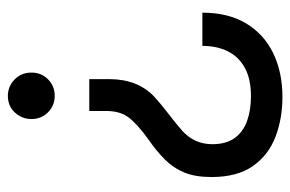

<svg xmlns="http://www.w3.org/2000/svg" viewBox="-148 -598 755 500"><g transform="rotate(90 230.0 -348.5)"><path d="M269.5 -203H186.5V-254Q186.5 -329 232 -372Q253 -391 278.5 -410.5Q304 -430 321.5 -445.5Q356 -477 356 -523.5Q356 -559.5 339.8 -581.8Q323.5 -604 295.2 -614Q267 -624 231 -624Q186 -624 157 -608Q128 -592 114 -563.5Q100 -535 100 -497.5H13.5Q13.5 -565 41.5 -611.5Q69.5 -658 119 -682Q168.5 -706 233 -706Q289 -706 336.5 -688Q384 -670 412.8 -629.2Q441.5 -588.5 441.5 -521.5Q441.5 -479 429.8 -450.5Q418 -422 396 -400Q374 -378 343 -356.5Q304 -328.5 286.8 -306Q269.5 -283.5 269.5 -247ZM230 9Q205.5 9 187.5 -8.5Q169.5 -26 169.5 -52.5Q169.5 -78 187 -95.5Q204.5 -113 230 -113Q255.5 -113 273 -95.5Q290.5 -78 290.5 -52.5Q290.5 -28 273.8 -9.5Q257 9 230 9Z"/></g></svg>

Font: Acari Sans Neue SemiBold
Style: Regular
Weight: 600
Designer: Alfredo Marco Pradil (font), Cristiano Sobral (main changes)
Foundry: Hanken Design Co. (font), Cristiano Sobral (main changes)
Version: Version 2.459;March 19, 2022;FontCreator 14.0.0.2808 64-bit;